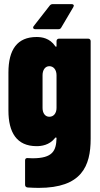

<svg xmlns="http://www.w3.org/2000/svg" viewBox="-20 -705 488 934"><path d="M328 -685H237C231 -685 226 -683 222 -678L144 -578C138 -570 142 -563 152 -563H264C270 -563 275 -565 278 -571L337 -671C342 -680 337 -685 328 -685ZM255 -505V-481C255 -477 252 -476 249 -480C222 -520 183 -525 158 -525C64 -525 21 -464 21 -352V-167C21 -61 61 6 158 6C180 6 220 2 248 -34C251 -38 255 -37 255 -32C253 28 237 65 138 65C131 65 123 64 115 64C107 63 102 67 102 75V194C102 201 106 206 114 207C133 208 151 209 168 209C377 209 421 104 421 -30V-505C421 -512 416 -517 409 -517H267C260 -517 255 -512 255 -505ZM220 -137C200 -137 187 -154 187 -180V-339C187 -365 200 -383 220 -383C241 -383 255 -365 255 -339V-180C255 -154 241 -137 220 -137Z"/></svg>

Font: Barlow Condensed ExtraBold
Style: Regular
Weight: 800
Width: 3
Designer: Jeremy Tribby
Foundry: Tribby Type
Version: Version 1.422;hotconv 1.0.109;makeotfexe 2.5.65596